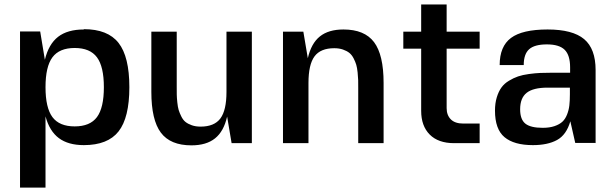

<svg xmlns="http://www.w3.org/2000/svg" viewBox="-20 -642 2750 861"><path d="M356 -509.8V-511.2Q463.4 -511.2 511.7 -449.5Q560.1 -387.7 560.1 -251Q560.1 -114.3 511.7 -52.7Q463.4 8.8 356 8.8Q286.1 8.8 244.1 -22.5Q202.1 -53.7 184.1 -120.1V199.2H69.8V-501H160.2L181.2 -374Q198.2 -444.3 240.7 -477.1Q283.2 -509.8 356 -509.8ZM414.8 -385Q383.8 -426.8 314.9 -426.8Q246.1 -426.8 215.1 -385Q184.1 -343.3 184.1 -251Q184.1 -158.7 215.1 -116.9Q246.1 -75.2 314.9 -75.2Q383.8 -75.2 414.8 -116.9Q445.8 -158.7 445.8 -251Q445.8 -343.3 414.8 -385Z M1019.5 0H1018.6L998.5 -119.1Q983.4 -52.7 944.3 -21.5Q905.3 9.8 838.4 9.8Q744.1 9.8 701.4 -47.1Q658.7 -104 658.7 -230V-500H772.5V-252.9Q772.5 -230.5 772.7 -217.5Q772.9 -204.6 775.1 -183.1Q777.3 -161.6 781.2 -148.7Q785.2 -135.7 793 -119.9Q800.8 -104 811.8 -95.2Q822.8 -86.4 840.1 -80.3Q857.4 -74.2 879.4 -74.2Q940.9 -74.2 968.3 -110.8Q995.6 -147.5 995.6 -230V-500H1109.4V0Z M1339.4 -500H1340.3L1360.4 -380.9Q1375.5 -447.3 1414.3 -478.5Q1453.1 -509.8 1520 -509.8Q1614.7 -509.8 1657.5 -452.9Q1700.2 -396 1700.2 -270V0H1586.4V-247.1Q1586.4 -269.5 1586.2 -282.7Q1585.9 -295.9 1583.7 -317.1Q1581.5 -338.4 1577.6 -351.6Q1573.7 -364.7 1565.7 -380.4Q1557.6 -396 1546.6 -404.8Q1535.6 -413.6 1518.3 -419.7Q1501 -425.8 1479 -425.8Q1417.5 -425.8 1390.4 -389.2Q1363.3 -352.5 1363.3 -270V0H1249V-500Z M1982.9 -157.2Q1982.9 -125.5 2001.7 -106.7Q2020.5 -87.9 2057.6 -87.9H2130.9V0H2016.6Q1945.3 0 1907 -38.6Q1868.7 -77.1 1868.7 -145V-423.8H1788.6V-500H1868.7V-622.1H1982.9V-500H2130.9V-423.8H1982.9Z M2650.9 0 2649.4 -1H2559.6L2537.6 -98.1Q2520 -37.1 2478 -14.2Q2436 8.8 2369.6 8.8Q2285.2 8.8 2242.4 -26.9Q2199.7 -62.5 2199.7 -146Q2199.7 -179.2 2207.8 -205.6Q2215.8 -231.9 2228.8 -249.8Q2241.7 -267.6 2262.5 -280Q2283.2 -292.5 2303.2 -299.3Q2323.2 -306.2 2352.1 -310.1Q2380.9 -314 2403.1 -314.9Q2425.3 -315.9 2456.5 -315.9H2536.6V-339.8Q2536.6 -394.5 2512.2 -418.7Q2487.8 -442.9 2432.6 -442.9Q2377 -442.9 2352.8 -421.1Q2328.6 -399.4 2328.6 -350.1H2220.7Q2220.7 -434.1 2271.5 -471.9Q2322.3 -509.8 2435.5 -509.8Q2547.9 -509.8 2599.4 -466.6Q2650.9 -423.3 2650.9 -328.1ZM2535.6 -249H2435.5Q2371.1 -249 2341.8 -225.8Q2312.5 -202.6 2312.5 -151.9Q2312.5 -106.4 2335.9 -87.6Q2359.4 -68.8 2413.6 -68.8Q2444.3 -68.8 2466.6 -76.4Q2488.8 -84 2502 -96.2Q2515.1 -108.4 2522.9 -128.4Q2530.8 -148.4 2533.2 -169.4Q2535.6 -190.4 2535.6 -219.2Z"/></svg>

Font: Fivo Sans Modern Med
Style: Regular
Weight: 450
Designer: Alexander Slobzheninov
Foundry: Alexander Slobzheninov
Version: 1.0